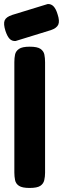

<svg xmlns="http://www.w3.org/2000/svg" viewBox="-31 -921 311 950"><path d="M115 9Q79 9 63 -1.5Q47 -12 43.5 -30Q40 -48 40 -67V-614Q40 -634 43.5 -651Q47 -668 63 -679Q79 -690 116 -690Q154 -690 169.5 -679Q185 -668 188.5 -651Q192 -634 192 -613V-66Q192 -47 188 -29.5Q184 -12 168.5 -1.5Q153 9 115 9ZM46 -718Q28 -717 16.5 -729Q5 -741 -4 -768Q-15 -803 -8 -820Q-1 -837 29 -847L205 -901Q222 -902 234 -889.5Q246 -877 254 -850Q265 -817 257.5 -799.5Q250 -782 221 -772Z"/></svg>

Font: Fredoka SemiBold
Style: Regular
Weight: 600
Designer: Ben Nathan
Foundry: Milena B. Brandão, Ben Nathan
Version: Version 2.001